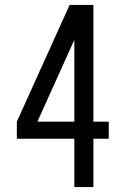

<svg xmlns="http://www.w3.org/2000/svg" viewBox="-20 -755 515 775"><path d="M280 0V-195H48V-264L261 -735H357V-264H419V-195H357V0ZM131 -264H280V-594Z"/></svg>

Font: Iosevka QP
Style: Regular
Weight: 400
Designer: Belleve Invis
Foundry: Belleve Invis
Version: Version 20.0.0; ttfautohint (v1.8.4)